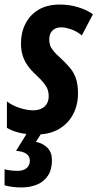

<svg xmlns="http://www.w3.org/2000/svg" viewBox="-36 -575 424 835"><path d="M123 9.8Q78.1 9.8 47.6 2.2Q17.1 -5.4 -5.9 -19V-133.8Q18.1 -115.7 50 -105.5Q82 -95.2 107.9 -95.2Q127.9 -95.2 143.3 -102.3Q158.7 -109.4 167.2 -123Q175.8 -136.7 175.8 -157.2Q175.8 -170.9 171.9 -183.6Q168 -196.3 156.5 -211.4Q145 -226.6 123 -247.1Q97.2 -270.5 82.3 -292.7Q67.4 -314.9 61.3 -337.9Q55.2 -360.8 55.2 -386.2Q55.2 -433.1 74.5 -471.4Q93.8 -509.8 131.3 -532.5Q168.9 -555.2 224.1 -555.2Q266.6 -555.2 304.2 -543.5Q341.8 -531.7 368.2 -513.2L319.8 -420.9Q298.3 -439 273.2 -447.5Q248 -456.1 230 -456.1Q206.1 -456.1 192.1 -442.1Q178.2 -428.2 178.2 -403.8Q178.2 -390.6 181.6 -379.2Q185.1 -367.7 195.8 -354.2Q206.5 -340.8 228 -321.8Q252.9 -298.8 269.8 -278.1Q286.6 -257.3 294.9 -231.7Q303.2 -206.1 303.2 -168.9Q303.2 -118.7 282 -78.1Q260.7 -37.6 220.5 -13.9Q180.2 9.8 123 9.8ZM57.1 240.2Q38.1 240.2 20 238Q2 235.8 -16.1 231V161.1Q-5.4 164.1 9 166Q23.4 168 40 168Q57.1 168 69.1 162.6Q81.1 157.2 87.4 147Q93.8 136.7 93.8 123Q93.8 105 78.9 94Q64 83 33.7 81.1L84 0H147L120.1 42Q150.9 47.9 170.4 67.9Q189.9 87.9 189.9 121.1Q189.9 163.1 172.1 189.5Q154.3 215.8 124.3 228Q94.2 240.2 57.1 240.2Z"/></svg>

Font: Open Sans Condensed
Style: Italic
Weight: 400
Width: 3
Italic angle: -12°
Designer: Monotype Design Team
Foundry: Monotype Imaging Inc.
Version: Version 3.000